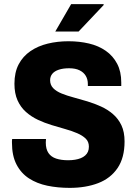

<svg xmlns="http://www.w3.org/2000/svg" viewBox="-20 -899 657 931"><path d="M318 12Q260 12 209.5 1.5Q159 -9 120.5 -34Q82 -59 60 -101.5Q38 -144 38 -207Q38 -211 38 -216Q38 -221 39 -225H203Q203 -221 202.5 -216.5Q202 -212 202 -208Q202 -176 215 -157Q228 -138 252.5 -130Q277 -122 310 -122Q328 -122 343.5 -124.5Q359 -127 371.5 -132Q384 -137 393 -145Q402 -153 406.5 -163.5Q411 -174 411 -188Q411 -212 395.5 -227Q380 -242 354.5 -253Q329 -264 297 -273Q265 -282 230.5 -292.5Q196 -303 164 -318Q132 -333 106 -356Q80 -379 65 -412.5Q50 -446 50 -493Q50 -548 70.5 -587Q91 -626 127.5 -651Q164 -676 211.5 -687.5Q259 -699 312 -699Q365 -699 411.5 -688Q458 -677 493 -652.5Q528 -628 548 -590Q568 -552 568 -499V-482H406V-491Q406 -514 396 -531Q386 -548 366 -558Q346 -568 315 -568Q286 -568 265 -561Q244 -554 233.5 -541Q223 -528 223 -510Q223 -487 238 -471.5Q253 -456 279 -445.5Q305 -435 337 -426.5Q369 -418 403.5 -407.5Q438 -397 470 -382.5Q502 -368 528 -345.5Q554 -323 569 -291Q584 -259 584 -213Q584 -134 550 -84Q516 -34 456 -11Q396 12 318 12ZM248 -746 325 -879H482L483 -875L361 -746Z"/></svg>

Font: Archivo SemiCondensed ExtraBold
Style: Regular
Weight: 800
Width: 4
Designer: Hector Gatti
Foundry: Omnibus-Type
Version: Version 2.001